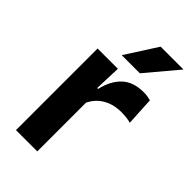

<svg xmlns="http://www.w3.org/2000/svg" viewBox="-214 -751 816 816"><g transform="rotate(45 194.0 -343.0)"><path d="M180.5 -285 148 -370.5H179Q192.5 -430 228 -464Q263.5 -498 326.5 -498Q339.5 -498 350 -496.2Q360.5 -494.5 369 -492L376 -364Q365 -367.5 350.5 -369.2Q336 -371 320 -371Q269 -371 233.2 -348.5Q197.5 -326 180.5 -285ZM56 0V-490.5H178L172.5 -340L184 -335.5V0ZM240 -685.5H376V-684L257.5 -543H149.5V-544.5Z"/></g></svg>

Font: Anek Latin Medium SemiBold
Style: Regular
Weight: 600
Version: Version 1.003